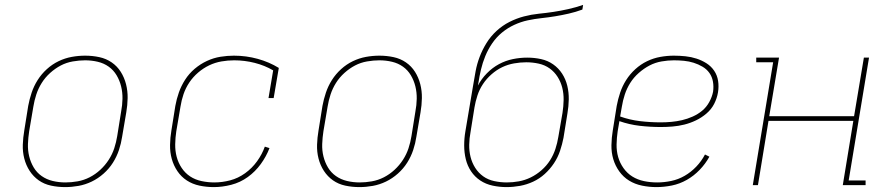

<svg xmlns="http://www.w3.org/2000/svg" viewBox="-20 -755 3640 783"><path d="M246 8Q216 8 188 2Q160 -4 138 -19.5Q116 -35 101 -58Q86 -81 79 -108.5Q72 -136 73 -165Q74 -194 79 -223L95 -323Q100 -350 109 -377Q118 -404 133.5 -428.5Q149 -453 171 -473Q193 -493 219 -505.5Q245 -518 272.5 -523Q300 -528 327 -528Q357 -528 385 -522Q413 -516 435.5 -500.5Q458 -485 472.5 -462Q487 -439 494 -411.5Q501 -384 500.5 -355Q500 -326 495 -297L478 -197Q474 -170 465 -143Q456 -116 440.5 -91.5Q425 -67 402.5 -47Q380 -27 354 -14.5Q328 -2 300.5 3Q273 8 246 8ZM247 -11Q271 -11 296.5 -15.5Q322 -20 345.5 -32Q369 -44 389 -62.5Q409 -81 423.5 -103.5Q438 -126 446 -150.5Q454 -175 458 -200L474 -300Q479 -326 479.5 -352Q480 -378 474 -402.5Q468 -427 455.5 -448Q443 -469 423.5 -483Q404 -497 379 -503Q354 -509 327 -509Q303 -509 277 -504.5Q251 -500 228 -488Q205 -476 184.5 -457.5Q164 -439 150 -416.5Q136 -394 128 -369.5Q120 -345 116 -320L99 -220Q95 -194 94 -168Q93 -142 99 -117.5Q105 -93 117.5 -72Q130 -51 150 -37Q170 -23 195 -17Q220 -11 247 -11Z M852 8Q822 8 793.5 2Q765 -4 742 -19Q719 -34 703.5 -57Q688 -80 680.5 -107Q673 -134 673.5 -164Q674 -194 679 -223L695 -323Q700 -351 709.5 -378Q719 -405 735 -430Q751 -455 774 -474.5Q797 -494 824 -506.5Q851 -519 879 -523.5Q907 -528 934 -528Q984 -528 1031 -515Q1078 -502 1117 -478L1096 -355H1075L1094 -468Q1060 -488 1019 -498.5Q978 -509 935 -509Q909 -509 883 -504.5Q857 -500 833 -488.5Q809 -477 788 -459Q767 -441 752 -418.5Q737 -396 728.5 -371Q720 -346 716 -320L699 -220Q695 -194 694.5 -167Q694 -140 700.5 -115.5Q707 -91 721 -70Q735 -49 755.5 -35.5Q776 -22 802 -16.5Q828 -11 854 -11Q886 -11 918.5 -19.5Q951 -28 979.5 -48.5Q1008 -69 1028.5 -97.5Q1049 -126 1060 -157L1079 -151Q1066 -117 1043.5 -86Q1021 -55 990.5 -33Q960 -11 923.5 -1.5Q887 8 852 8Z M1446 8Q1416 8 1388 2Q1360 -4 1338 -19.5Q1316 -35 1301 -58Q1286 -81 1279 -108.5Q1272 -136 1273 -165Q1274 -194 1279 -223L1295 -323Q1300 -350 1309 -377Q1318 -404 1333.5 -428.5Q1349 -453 1371 -473Q1393 -493 1419 -505.5Q1445 -518 1472.5 -523Q1500 -528 1527 -528Q1557 -528 1585 -522Q1613 -516 1635.5 -500.5Q1658 -485 1672.5 -462Q1687 -439 1694 -411.5Q1701 -384 1700.5 -355Q1700 -326 1695 -297L1678 -197Q1674 -170 1665 -143Q1656 -116 1640.5 -91.5Q1625 -67 1602.5 -47Q1580 -27 1554 -14.5Q1528 -2 1500.5 3Q1473 8 1446 8ZM1447 -11Q1471 -11 1496.5 -15.5Q1522 -20 1545.5 -32Q1569 -44 1589 -62.5Q1609 -81 1623.5 -103.5Q1638 -126 1646 -150.5Q1654 -175 1658 -200L1674 -300Q1679 -326 1679.5 -352Q1680 -378 1674 -402.5Q1668 -427 1655.5 -448Q1643 -469 1623.5 -483Q1604 -497 1579 -503Q1554 -509 1527 -509Q1503 -509 1477 -504.5Q1451 -500 1428 -488Q1405 -476 1384.5 -457.5Q1364 -439 1350 -416.5Q1336 -394 1328 -369.5Q1320 -345 1316 -320L1299 -220Q1295 -194 1294 -168Q1293 -142 1299 -117.5Q1305 -93 1317.5 -72Q1330 -51 1350 -37Q1370 -23 1395 -17Q1420 -11 1447 -11Z M2046 8Q2017 8 1989 2Q1961 -4 1938.5 -19Q1916 -34 1901 -56.5Q1886 -79 1879.5 -106Q1873 -133 1873 -162Q1873 -191 1878 -220L1909 -404Q1914 -434 1919.5 -464Q1925 -494 1936 -523Q1947 -552 1964 -579.5Q1981 -607 2005 -629Q2029 -651 2057.5 -665.5Q2086 -680 2116.5 -688Q2147 -696 2177 -699Q2207 -702 2237 -706.5Q2267 -711 2298 -718Q2329 -725 2358 -735L2355 -716Q2328 -706 2299.5 -699.5Q2271 -693 2243.5 -688.5Q2216 -684 2188 -681Q2160 -678 2132 -672Q2104 -666 2077 -653.5Q2050 -641 2027 -622Q2004 -603 1987 -578Q1970 -553 1959 -526Q1948 -499 1941.5 -471.5Q1935 -444 1931 -417L1929 -406Q1943 -433 1965.5 -456Q1988 -479 2015 -493.5Q2042 -508 2071.5 -514Q2101 -520 2130 -520Q2159 -520 2186.5 -514Q2214 -508 2236 -492.5Q2258 -477 2272.5 -454.5Q2287 -432 2293.5 -405Q2300 -378 2299.5 -349.5Q2299 -321 2294 -292L2278 -193Q2273 -167 2264 -140Q2255 -113 2239 -89Q2223 -65 2201.5 -45.5Q2180 -26 2154 -14Q2128 -2 2100.5 3Q2073 8 2046 8ZM2047 -11Q2071 -11 2096 -15.5Q2121 -20 2144.5 -31.5Q2168 -43 2188.5 -61Q2209 -79 2223 -101Q2237 -123 2245 -147.5Q2253 -172 2257 -197L2274 -295Q2278 -321 2278.5 -347Q2279 -373 2273 -397Q2267 -421 2254 -441.5Q2241 -462 2221.5 -476Q2202 -490 2177 -495.5Q2152 -501 2126 -501Q2102 -501 2076.5 -496.5Q2051 -492 2028 -481Q2005 -470 1984.5 -452Q1964 -434 1949.5 -412Q1935 -390 1927 -365.5Q1919 -341 1915 -317L1899 -217Q1894 -191 1893.5 -165Q1893 -139 1899 -115Q1905 -91 1918 -70.5Q1931 -50 1950.5 -36Q1970 -22 1995.5 -16.5Q2021 -11 2047 -11Z M2657 8Q2627 8 2598 2Q2569 -4 2545.5 -18.5Q2522 -33 2505.5 -56Q2489 -79 2481 -106Q2473 -133 2473.5 -163Q2474 -193 2479 -223L2495 -323Q2500 -350 2509 -377Q2518 -404 2533.5 -428.5Q2549 -453 2571 -473Q2593 -493 2619 -505.5Q2645 -518 2673 -523Q2701 -528 2728 -528Q2752 -528 2775.5 -525.5Q2799 -523 2820.5 -516Q2842 -509 2861 -497Q2880 -485 2892.5 -466.5Q2905 -448 2908.5 -425Q2912 -402 2908 -378Q2904 -354 2892.5 -331.5Q2881 -309 2861 -292Q2841 -275 2818 -264Q2795 -253 2771 -247Q2747 -241 2722.5 -239Q2698 -237 2675 -237Q2631 -237 2588.5 -242Q2546 -247 2506 -261L2499 -220Q2495 -193 2494.5 -166Q2494 -139 2501 -114.5Q2508 -90 2523 -69Q2538 -48 2559 -35Q2580 -22 2606 -16.5Q2632 -11 2660 -11Q2688 -11 2717 -17Q2746 -23 2772 -38Q2798 -53 2819.5 -75.5Q2841 -98 2855 -125L2873 -116Q2857 -87 2833.5 -62.5Q2810 -38 2781 -21.5Q2752 -5 2720 1.5Q2688 8 2657 8ZM2675 -256Q2696 -256 2718 -258Q2740 -260 2761.5 -265Q2783 -270 2804.5 -279.5Q2826 -289 2843.5 -303.5Q2861 -318 2872.5 -339Q2884 -360 2888 -381Q2891 -402 2887.5 -422Q2884 -442 2873 -457.5Q2862 -473 2845 -483Q2828 -493 2809 -499Q2790 -505 2769.5 -507Q2749 -509 2728 -509Q2704 -509 2678 -504.5Q2652 -500 2629 -488Q2606 -476 2585 -457.5Q2564 -439 2550 -416.5Q2536 -394 2528 -369.5Q2520 -345 2516 -320L2509 -280Q2548 -266 2590 -261Q2632 -256 2675 -256Z M3050 0 3133 -501H3064V-520H3157L3117 -281H3463L3503 -520H3524L3441 -19H3510V0H3417L3460 -262H3114L3071 0Z"/></svg>

Font: Iosevka HT Thin Extended
Style: Italic
Weight: 100
Width: 7
Italic angle: -9°
Monospace: yes
Designer: Belleve Invis
Foundry: Belleve Invis
Version: Version 32.3.0; ttfautohint (v1.8.4)